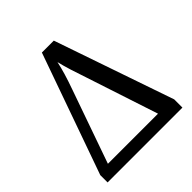

<svg xmlns="http://www.w3.org/2000/svg" viewBox="-192 -853 991 991"><g transform="rotate(-45 304.0 -357.0)"><path d="M577.1 0V-60.1L352.1 -713.9H265.1L30.8 -53.2V0ZM100.1 -66.9 241.2 -467.8C263.2 -529.8 276.9 -574.7 287.1 -622.1C298.3 -573.7 316.9 -518.1 336.9 -459L465.8 -66.9Z"/></g></svg>

Font: The Erased English
Style: Regular
Weight: 400
Designer: Monotype Design team + ligartures altered by 180 Amsterdam
Foundry: Monotype Imaging Inc.
Version: Version 1.030;Glyphs 3.1.2 (3151)